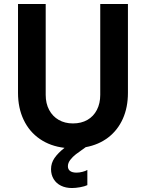

<svg xmlns="http://www.w3.org/2000/svg" viewBox="-20 -740 736 968"><path d="M237.3 112.8Q237.3 82.5 254.6 57.1Q272 31.7 305.2 5.4Q233.9 -2.9 180.9 -39.3Q127.9 -75.7 99.4 -135.5Q70.8 -195.3 70.8 -271.5V-719.7H210.4V-261.7Q210.4 -218.3 227.8 -185.8Q245.1 -153.3 276.1 -135.5Q307.1 -117.7 347.7 -117.7Q389.6 -117.7 420.7 -135.5Q451.7 -153.3 468.5 -186Q485.4 -218.8 485.4 -261.7V-719.7H625V-271.5Q625 -198.7 599.4 -141.4Q573.7 -84 525.9 -47.1Q478 -10.3 412.1 2Q379.9 24.4 362.8 37.6Q345.7 50.8 334 66.4Q322.3 82 322.3 98.1Q322.3 113.8 333.5 122.1Q344.7 130.4 366.2 130.4Q380.4 130.4 396.2 126.2Q412.1 122.1 420.4 116.7V193.4Q407.2 199.7 384 203.9Q360.8 208 342.8 208Q311.5 208 287.6 196.3Q263.7 184.6 250.5 162.8Q237.3 141.1 237.3 112.8Z"/></svg>

Font: Reddit Sans
Style: Bold
Weight: 700
Designer: Stephen Hutchings
Foundry: Reddit
Version: Version 1.013